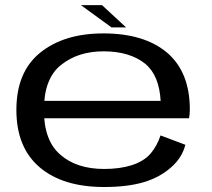

<svg xmlns="http://www.w3.org/2000/svg" viewBox="-20 -725 830 750"><path d="M387 5.5V-65Q279.5 -65 216 -120.5Q151.5 -175.5 151.5 -295Q151.5 -418 218 -471Q284.5 -524.5 384.5 -524.5Q487.5 -524.5 548.5 -475Q602 -429.5 607.5 -331H139V-263H718.5Q721.5 -279 721.5 -297.5Q721.5 -443 633 -519Q543.5 -594.5 384 -594.5Q231 -594.5 138 -520Q44 -445 44 -295.5Q44 -148.5 135.5 -71Q226 5.5 387 5.5ZM387 -65V5.5Q478 5.5 542 -13.5Q605 -32.5 648.5 -71.5Q691.5 -109 704 -159.5L607 -196Q594.5 -157 569 -126Q543 -95.5 495.5 -80Q448.5 -65 387 -65ZM415.5 -618H472.5L378.5 -705H296Z"/></svg>

Font: Anybody Expanded
Style: Regular
Weight: 400
Width: 7
Version: Version 1.113;gftools[0.9.25]